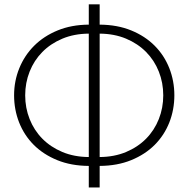

<svg xmlns="http://www.w3.org/2000/svg" viewBox="-20 -786 849 865"><path d="M429 -78.5Q495 -79 548 -101.2Q601 -123.5 638.2 -161.2Q675.5 -199 695.5 -249.5Q715.5 -300 715.5 -356.5Q715.5 -413 695.5 -463.5Q675.5 -514 638.2 -551.8Q601 -589.5 548 -611.8Q495 -634 429 -634.5ZM380 -634.5Q314 -634 261 -611.8Q208 -589.5 170.8 -551.8Q133.5 -514 113.5 -463.5Q93.5 -413 93.5 -356.5Q93.5 -300 113.5 -249.5Q133.5 -199 170.8 -161.2Q208 -123.5 261 -101.2Q314 -79 380 -78.5ZM429 -675Q508.5 -674.5 571 -649Q633.5 -623.5 676.8 -580Q720 -536.5 742.8 -478.8Q765.5 -421 765.5 -356.5Q765.5 -292 742.8 -234.2Q720 -176.5 676.8 -133.2Q633.5 -90 571 -64.5Q508.5 -39 429 -38.5V58.5H380V-38.5Q300.5 -39 238 -64.5Q175.5 -90 132.2 -133.2Q89 -176.5 66.2 -234.2Q43.5 -292 43.5 -356.5Q43.5 -421 67 -478.8Q90.5 -536.5 134 -580Q177.5 -623.5 239.8 -649Q302 -674.5 380 -675V-766.5H429Z"/></svg>

Font: Lato 2
Style: Regular
Weight: 300
Designer: Lukasz Dziedzic with Adam Twardoch and Botio Nikoltchev
Foundry: tyPoland Lukasz Dziedzic
Version: Version 2.015; 2015-08-06; http://www.latofonts.com/